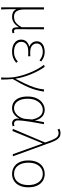

<svg xmlns="http://www.w3.org/2000/svg" viewBox="1084 -1930 1045 3252"><g transform="rotate(90 1606.0 -304.5)"><path d="M105 198V-527H141V-192Q141 -112 169.5 -66Q198 -20 263 -20Q292 -20 320 -28Q348 -36 378 -63.5Q408 -91 441 -148V-527H477Q477 -448 476.5 -370.5Q476 -293 475.5 -215.5Q475 -138 475 -59Q475 -40 484 -30Q493 -20 506 -20Q514 -20 520.5 -21.5Q527 -23 537 -26L543 4Q536 8 526 10.5Q516 13 503 13Q466 13 453.5 -13.5Q441 -40 442 -101H440Q404 -42 360 -14.5Q316 13 267 13Q224 13 191.5 -1Q159 -15 136 -58Q136 -12 136 21.5Q136 55 136.5 82.5Q137 110 138 137Q139 164 141 198Z M855 13Q792 13 746 -6.5Q700 -26 675.5 -61Q651 -96 651 -141Q651 -181 667.5 -208.5Q684 -236 710.5 -253Q737 -270 766 -277V-282Q725 -299 702.5 -331.5Q680 -364 680 -405Q680 -450 704.5 -480Q729 -510 770 -525Q811 -540 861 -540Q909 -540 948.5 -523.5Q988 -507 1022 -480L1004 -452Q970 -478 935 -492.5Q900 -507 859 -507Q801 -507 759 -481.5Q717 -456 717 -403Q717 -357 753.5 -325.5Q790 -294 874 -294Q889 -294 901.5 -294.5Q914 -295 934 -296V-259Q911 -261 894 -261Q877 -261 858 -261Q775 -261 732 -230Q689 -199 689 -143Q689 -86 735 -53Q781 -20 859 -20Q908 -20 945 -34.5Q982 -49 1024 -84L1044 -56Q999 -19 956.5 -3Q914 13 855 13Z M1293 198Q1294 172 1294.5 154Q1295 136 1295 118.5Q1295 101 1295 78Q1295 0 1275.5 -86Q1256 -172 1224.5 -255Q1193 -338 1155 -408.5Q1117 -479 1079 -526L1112 -540Q1142 -500 1173.5 -443Q1205 -386 1233 -319.5Q1261 -253 1282 -183.5Q1303 -114 1312 -48H1317Q1357 -124 1395 -203.5Q1433 -283 1460.5 -364.5Q1488 -446 1495 -527H1532Q1522 -460 1505.5 -398.5Q1489 -337 1463 -275Q1437 -213 1401.5 -145Q1366 -77 1319 2Q1324 47 1326 99Q1328 151 1328 198Z M1811 13Q1754 13 1710 -16Q1666 -45 1640.5 -103.5Q1615 -162 1615 -249Q1615 -342 1647 -407Q1679 -472 1731.5 -506Q1784 -540 1844 -540Q1880 -540 1915.5 -524Q1951 -508 1979 -472Q2007 -436 2020 -376H2022L2049 -527H2084Q2073 -470 2062 -408.5Q2051 -347 2041.5 -287Q2032 -227 2026 -173.5Q2020 -120 2020 -79Q2020 -53 2035.5 -36.5Q2051 -20 2073 -20Q2083 -20 2093.5 -22.5Q2104 -25 2111 -28L2119 2Q2111 6 2099 9.5Q2087 13 2070 13Q2030 13 2005.5 -18Q1981 -49 1992 -109H1989Q1922 13 1811 13ZM1814 -20Q1858 -20 1897.5 -47.5Q1937 -75 1964 -121Q1991 -167 1995 -222L2004 -328Q1991 -387 1972 -422.5Q1953 -458 1930.5 -476.5Q1908 -495 1885.5 -501Q1863 -507 1843 -507Q1794 -507 1750.5 -477Q1707 -447 1680 -389.5Q1653 -332 1653 -249Q1653 -145 1695.5 -82.5Q1738 -20 1814 -20Z M2199 7 2163 0 2394 -546 2385 -574Q2353 -672 2322 -723.5Q2291 -775 2236 -775Q2217 -775 2201.5 -769.5Q2186 -764 2175 -757L2161 -790Q2175 -797 2194.5 -802Q2214 -807 2239 -807Q2285 -807 2316 -779.5Q2347 -752 2371 -700Q2395 -648 2419 -574L2628 0H2592L2412 -502H2408Z M2926 13Q2861 13 2809 -19Q2757 -51 2727.5 -112.5Q2698 -174 2698 -262Q2698 -352 2727.5 -414Q2757 -476 2809 -508Q2861 -540 2926 -540Q2991 -540 3042.5 -508Q3094 -476 3123.5 -414Q3153 -352 3153 -262Q3153 -174 3123.5 -112.5Q3094 -51 3042.5 -19Q2991 13 2926 13ZM2926 -20Q3013 -20 3064 -86Q3115 -152 3115 -262Q3115 -335 3092 -390Q3069 -445 3026.5 -476Q2984 -507 2926 -507Q2868 -507 2825 -476Q2782 -445 2759 -390Q2736 -335 2736 -262Q2736 -152 2787 -86Q2838 -20 2926 -20Z"/></g></svg>

Font: Noto Sans KR Thin
Style: Regular
Weight: 100
Designer: Ryoko NISHIZUKA 西塚涼子 (kana, bopomofo & ideographs); Paul D. Hunt (Latin, Greek & Cyrillic); Sandoll Communications 산돌커뮤니
Foundry: Adobe
Version: Version 2.004-H2;hotconv 1.0.118;makeotfexe 2.5.65603